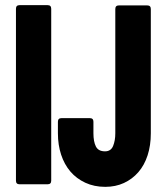

<svg xmlns="http://www.w3.org/2000/svg" viewBox="-20 -716 642 746"><path d="M56 0Q42 0 42 -14V-682Q42 -696 56 -696H165Q179 -696 179 -682V-14Q179 0 165 0ZM389 10Q346 10 311.5 -6Q277 -22 253.5 -49.5Q230 -77 217.5 -115Q205 -153 205 -198V-243Q205 -257 219 -257H329Q343 -257 343 -243V-198Q343 -166 352.5 -147Q362 -128 388 -128Q411 -128 419.5 -149Q428 -170 428 -198V-681Q428 -695 442 -695H552Q566 -695 566 -681V-198Q566 -151 553.5 -112.5Q541 -74 517.5 -47Q494 -20 461.5 -5Q429 10 389 10Z"/></svg>

Font: AL Dynamic
Style: Bold
Weight: 700
Version: Version 1.000; ttfautohint (v1.8.2) -l 8 -r 50 -G 200 -x 14 